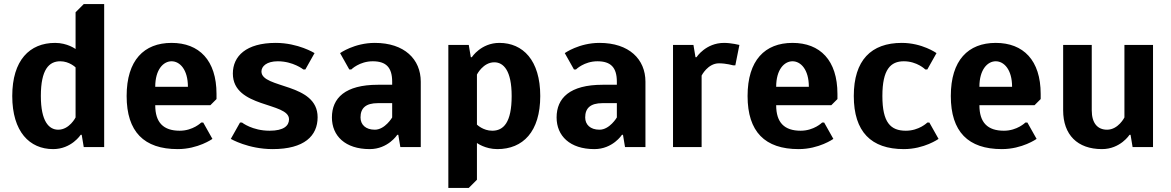

<svg xmlns="http://www.w3.org/2000/svg" viewBox="-20 -720 5735 940"><path d="M350 -145C350 -145 320 -85 265 -85C220 -85 180 -125 180 -250C180 -380 220 -420 275 -420C320 -420 350 -390 350 -390ZM490 -700H390L350 -660V-480C350 -480 310 -510 250 -510C125 -510 40 -425 40 -250C40 -75 125 10 240 10C330 10 375 -60 375 -60H380L390 0H490Z M820 -420C860 -420 900 -380 900 -295H740C740 -380 780 -420 820 -420ZM850 10C950 10 1020 -40 1020 -40L975 -120H965C965 -120 925 -80 860 -80C780 -80 740 -120 740 -205H1010L1040 -235V-260C1040 -425 955 -510 820 -510C685 -510 600 -425 600 -250C600 -75 685 10 850 10Z M1330 -510C1185 -510 1120 -445 1120 -360C1120 -190 1395 -221 1395 -136C1395 -105 1370 -80 1300 -80C1215 -80 1165 -120 1165 -120H1155L1110 -40C1110 -40 1195 10 1315 10C1470 10 1535 -55 1535 -146C1535 -316 1260 -285 1260 -370C1260 -395 1285 -420 1340 -420C1415 -420 1465 -380 1465 -380H1475L1520 -460C1520 -460 1440 -510 1330 -510Z M1900 -305H1830C1670 -305 1605 -240 1605 -145C1605 -55 1670 10 1790 10C1880 10 1925 -60 1925 -60H1930L1940 0H2040V-320C2040 -430 1960 -510 1815 -510C1715 -510 1645 -460 1645 -460L1690 -380H1700C1700 -380 1740 -420 1805 -420C1870 -420 1900 -390 1900 -320ZM1900 -145C1900 -145 1865 -85 1815 -85C1770 -85 1745 -110 1745 -145C1745 -190 1770 -215 1830 -215H1900Z M2315 -355C2315 -355 2345 -415 2400 -415C2445 -415 2485 -375 2485 -250C2485 -120 2445 -80 2390 -80C2345 -80 2315 -110 2315 -110ZM2175 200H2275L2315 160V-20C2315 -20 2355 10 2415 10C2540 10 2625 -75 2625 -250C2625 -425 2540 -510 2425 -510C2335 -510 2290 -440 2290 -440H2285L2275 -500H2175Z M3000 -305H2930C2770 -305 2705 -240 2705 -145C2705 -55 2770 10 2890 10C2980 10 3025 -60 3025 -60H3030L3040 0H3140V-320C3140 -430 3060 -510 2915 -510C2815 -510 2745 -460 2745 -460L2790 -380H2800C2800 -380 2840 -420 2905 -420C2970 -420 3000 -390 3000 -320ZM3000 -145C3000 -145 2965 -85 2915 -85C2870 -85 2845 -110 2845 -145C2845 -190 2870 -215 2930 -215H3000Z M3500 -410C3535 -410 3570 -400 3570 -400H3580L3600 -500C3600 -500 3560 -510 3525 -510C3435 -510 3390 -440 3390 -440H3385L3375 -500H3275V0H3415V-350C3415 -350 3445 -410 3500 -410Z M3860 -420C3900 -420 3940 -380 3940 -295H3780C3780 -380 3820 -420 3860 -420ZM3890 10C3990 10 4060 -40 4060 -40L4015 -120H4005C4005 -120 3965 -80 3900 -80C3820 -80 3780 -120 3780 -205H4050L4080 -235V-260C4080 -425 3995 -510 3860 -510C3725 -510 3640 -425 3640 -250C3640 -75 3725 10 3890 10Z M4405 -420C4470 -420 4510 -380 4510 -380H4520L4565 -460C4565 -460 4495 -510 4395 -510C4245 -510 4160 -425 4160 -250C4160 -75 4245 10 4405 10C4505 10 4575 -40 4575 -40L4530 -120H4520C4520 -120 4480 -80 4415 -80C4340 -80 4300 -120 4300 -250C4300 -380 4340 -420 4405 -420Z M4855 -420C4895 -420 4935 -380 4935 -295H4775C4775 -380 4815 -420 4855 -420ZM4885 10C4985 10 5055 -40 5055 -40L5010 -120H5000C5000 -120 4960 -80 4895 -80C4815 -80 4775 -120 4775 -205H5045L5075 -235V-260C5075 -425 4990 -510 4855 -510C4720 -510 4635 -425 4635 -250C4635 -75 4720 10 4885 10Z M5400 -85C5355 -85 5325 -115 5325 -180V-500H5185V-180C5185 -60 5255 10 5375 10C5465 10 5510 -60 5510 -60H5515L5525 0H5625V-500H5485V-145C5485 -145 5455 -85 5400 -85Z"/></svg>

Font: Scada
Style: Bold
Weight: 700
Designer: Jovanny Lemonad
Foundry: Jovanny Lemonad
Version: Version 3.005